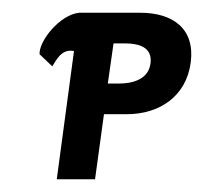

<svg xmlns="http://www.w3.org/2000/svg" viewBox="-20 -281 320 301"><path d="M96 -201 69 0H129L143 -102H179C230 -102 272 -130 279 -183C286 -236 251 -261 200 -261H104C74 -258 41 -217 42 -196L62 -177C68 -186 76 -205 96 -201ZM149 -150 158 -213H175C198 -213 219 -207 216 -182C213 -157 189 -150 166 -150Z"/></svg>

Font: Hussar Tani
Style: DwaKurs
Weight: 700
Foundry: Cannot Into Space Fonts
Version: Version 0.92